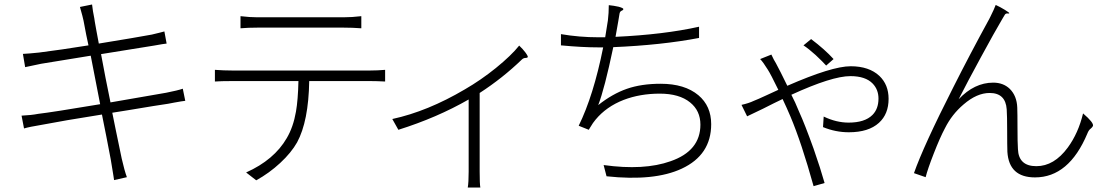

<svg xmlns="http://www.w3.org/2000/svg" viewBox="-20 -781 4910 855"><path d="M488 21Q487 14 485 1Q478 -44 474 -66Q474 -67 473 -72Q453 -178 434 -271Q263 -244 165 -225Q110 -216 87 -209L76 -266Q119 -268 150 -274Q211 -281 426 -317L384 -533Q211 -505 163 -497Q115 -487 92 -482L82 -541Q106 -542 154 -547Q250 -559 374 -579Q370 -596 364 -626Q353 -683 352 -689Q348 -708 339 -739Q337 -747 336 -750L390 -761Q393 -732 400 -699Q400 -695 409 -646Q416 -609 420 -587Q592 -615 656 -627Q671 -631 693 -636Q707 -640 712 -641L722 -587Q710 -586 666 -578L548 -559L430 -540Q449 -436 472 -325Q590 -345 720 -368Q771 -378 794 -386L805 -332Q793 -331 755 -324Q738 -321 729 -319Q686 -313 549 -290Q503 -283 480 -279Q485 -253 495 -205Q519 -87 522 -75Q534 -22 545 8Z M1121 22 1076 -13Q1201 -69 1257 -166Q1286 -215 1298 -284Q1307 -335 1309 -420H1014Q963 -420 937 -418V-470Q975 -467 1014 -467H1321H1628Q1662 -467 1695 -470V-418Q1657 -420 1628 -420H1357Q1354 -241 1303 -147Q1277 -101 1228 -55.5Q1179 -10 1121 22ZM1051 -655V-709Q1093 -704 1126 -704H1317H1509Q1547 -704 1589 -709V-655Q1550 -658 1509 -658H1128Q1084 -658 1051 -655Z M2063 54Q2067 32 2067 -17V-338Q1926 -257 1754 -203L1727 -251Q1884 -285 2050 -383Q2121 -424 2188 -478Q2257 -534 2292 -578Q2308 -563 2320 -547Q2333 -529 2330 -526Q2327 -523 2321 -523Q2311 -523 2304 -516Q2218 -433 2116 -367V-192V-17Q2116 38 2119 54Z M2681 4 2668 -46Q2848 -21 2966 -63Q3099 -109 3099 -226Q3099 -288 3053 -325Q3005 -364 2918 -364Q2830 -364 2757 -336Q2680 -306 2632 -248Q2622 -237 2606 -210Q2603 -205 2602 -203L2557 -221Q2623 -355 2666 -570H2645Q2573 -570 2478 -579V-629Q2560 -615 2644 -615H2675Q2683 -662 2687 -690Q2691 -723 2691 -758Q2713 -756 2735 -751Q2757 -745 2756 -740Q2755 -736 2750 -734Q2741 -731 2739 -721Q2738 -717 2737 -709Q2734 -692 2733 -685Q2732 -680 2730 -668Q2724 -636 2721 -617Q2936 -627 3093 -662V-612Q2925 -580 2711 -571Q2672 -385 2644 -313Q2707 -363 2771.5 -385.5Q2836 -408 2922 -408Q3029 -408 3090 -357Q3147 -309 3147 -228Q3147 -91 3016 -30Q2894 27 2681 4Z M3603 48Q3549 -146 3500 -262Q3495 -275 3483 -301Q3471 -327 3465 -340Q3433 -325 3378 -297Q3325 -271 3307 -263L3282 -314Q3314 -321 3337 -332Q3353 -338 3396 -358Q3428 -373 3446 -381Q3412 -451 3399 -471Q3378 -505 3365 -518L3415 -538Q3427 -512 3435 -500Q3453 -467 3486 -399Q3685 -486 3768 -486Q3850 -486 3896 -443Q3937 -404 3937 -341Q3937 -273 3894 -234Q3848 -192 3760 -192Q3701 -192 3645 -215L3648 -262Q3704 -235 3759 -235Q3831 -235 3865 -269Q3892 -296 3892 -342Q3892 -382 3866 -409Q3834 -442 3767 -442Q3685 -442 3504 -359Q3520 -329 3540 -280Q3563 -230 3603 -119Q3604 -117 3604 -116Q3634 -30 3652 34ZM3659 -489Q3646 -504 3612 -536Q3581 -564 3558 -579L3592 -607Q3653 -561 3692 -518Z M4589 9Q4473 9 4466 -105Q4465 -134 4465 -199Q4465 -264 4463 -294Q4458 -367 4387 -367Q4330 -367 4271 -316Q4219 -272 4188 -210Q4166 -169 4138 -97Q4111 -28 4102 8L4050 -10Q4092 -130 4225 -392Q4299 -539 4386 -698Q4387 -701 4390 -706Q4407 -740 4414 -759Q4434 -750 4455 -737Q4476 -724 4474.5 -722Q4473 -720 4468 -721Q4459 -722 4455 -716Q4452 -711 4446 -701Q4442 -693 4439 -689Q4411 -642 4348 -526Q4287 -414 4249 -339Q4319 -413 4403 -413Q4448 -413 4477 -385Q4508 -354 4510 -302Q4511 -274 4511 -215Q4511 -145 4513 -117Q4516 -41 4595 -41Q4674 -41 4735 -124Q4782 -188 4803 -276Q4852 -234 4847 -220Q4844 -214 4838 -209Q4828 -202 4822 -186Q4740 9 4589 9Z"/></svg>

Font: GenSekiGothic TW L
Style: Regular
Weight: 300
Version: Version 1.501;PS 1;hotconv 16.6.51;makeotf.lib2.5.65220